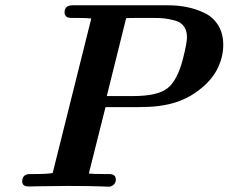

<svg xmlns="http://www.w3.org/2000/svg" viewBox="-20 -706 864 726"><path d="M64 -20Q64 -46.9 91.8 -47.9H108.9Q159.7 -47.9 179.2 -51.8L325.2 -636.2Q307.1 -638.2 270 -638.2H250Q224.1 -638.2 224.1 -659.2Q224.1 -686 254.9 -686H615.2Q653.3 -686 687.7 -679Q722.2 -671.9 754.2 -656.5Q786.1 -641.1 805.2 -610.1Q824.2 -579.1 824.2 -536.1Q824.2 -487.3 799.1 -440.2Q773.9 -393.1 716.6 -354Q659.2 -314.9 580.1 -305.2Q553.2 -301.3 499 -300.8H378.9L315.9 -49.8Q335 -47.9 374 -47.9H393.1Q418 -47.9 418 -26.9Q418 -22 416.5 -17.1Q415 -12.2 408 -6.1Q400.9 0 390.1 0Q386.2 0 366.7 -1Q347.2 -2 312.5 -2.4Q277.8 -2.9 237.8 -2.9Q202.6 -2.9 150.9 -2Q99.1 -1 90.8 -1H87.9Q64 -1 64 -20ZM383.8 -342.8H483.9Q575.7 -342.8 613.3 -372.3Q650.9 -401.9 671.9 -483.9Q687 -543.9 687 -564.9Q687 -590.8 675 -606.9Q663.1 -623 639.6 -628.9Q616.2 -634.8 600.1 -636.5Q584 -638.2 557.1 -638.2H506.8Q465.8 -638.2 457 -637.2Z"/></svg>

Font: CMU Serif
Style: BoldItalic
Weight: 700
Italic angle: -14.04°
Version: Version 0.7.0